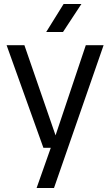

<svg xmlns="http://www.w3.org/2000/svg" viewBox="-20 -740 551 960"><path d="M163 200 241 -21 250 -40 409 -514H498L250 200ZM197 -1 13 -514H102L262 -51H286L285 -1ZM298 -720H387L295 -580H211Z"/></svg>

Font: TikTok Sans 24pt
Style: Regular
Weight: 400
Version: Version 4.000